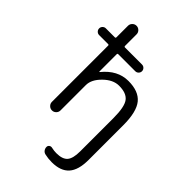

<svg xmlns="http://www.w3.org/2000/svg" viewBox="-281 -883 1203 1203"><g transform="rotate(45 320.5 -282.0)"><path d="M64.5 -565.4Q52.7 -565.4 43.9 -574.2Q35.2 -583 35.2 -595.2Q35.2 -607.4 43.9 -616.2Q52.7 -625 64.5 -625H144.5Q151.4 -625 151.4 -632.8V-734.4Q151.4 -750 162.6 -761.2Q173.8 -772.5 189.5 -772.5Q205.1 -772.5 216.3 -761.2Q227.5 -750 227.5 -734.4V-632.8Q227.5 -625 234.4 -625H384.8Q397.5 -625 406.2 -616.2Q415 -607.4 415 -595.2Q415 -583 406.2 -574.2Q397.5 -565.4 384.8 -565.4H234.4Q227.5 -565.4 227.5 -558.6V-404.3Q227.5 -403.3 229 -403.3Q230.5 -403.3 231.4 -404.3Q302.7 -492.2 398.4 -492.2Q489.3 -492.2 530.3 -441.9Q571.3 -391.6 571.3 -272.5V34.2Q571.3 124 533.7 166Q496.1 208 418 208Q385.7 208 356.4 201.2Q342.8 198.2 335 187.5Q327.1 176.8 327.1 163.1Q327.1 152.3 335.9 146Q344.7 139.6 356.4 142.6Q377.9 147.5 398.4 147.5Q452.1 147.5 474.1 122.1Q496.1 96.7 496.1 34.2V-259.8Q496.1 -360.4 469.7 -395Q443.4 -429.7 377.9 -429.7Q325.2 -429.7 276.4 -381.8Q227.5 -334 227.5 -285.2V-60.5Q227.5 -44.9 216.3 -33.7Q205.1 -22.5 189.5 -22.5Q173.8 -22.5 162.6 -33.7Q151.4 -44.9 151.4 -60.5V-558.6Q151.4 -565.4 144.5 -565.4Z"/></g></svg>

Font: Gen Jyuu Gothic Normal
Style: Regular
Weight: 300
Designer: [Source Han Sans]
Ryoko NISHIZUKA  (kana & ideographs); Paul D. Hunt (Latin, Greek & Cyrillic); Wenlong ZHANG  (bopomofo
Version: Version 1.002.20150607